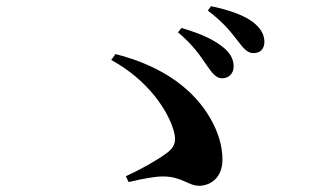

<svg xmlns="http://www.w3.org/2000/svg" viewBox="-20 -743 1040 618"><path d="M693 -491C716 -490 732 -507 732 -528C732 -549 725 -567 703 -587C670 -616 622 -636 564 -653L553 -639C602 -598 627 -560 646 -532C663 -507 676 -492 693 -491ZM796 -572C817 -572 831 -585 831 -608C831 -631 820 -652 794 -672C765 -694 718 -711 659 -723L649 -709C704 -667 725 -637 744 -613C764 -587 776 -572 796 -572ZM394 -157C444 -169 480 -175 505 -175C565 -175 586 -145 621 -145C655 -145 696 -169 696 -229C696 -271 684 -315 657 -362C608 -448 513 -528 352 -569L338 -550C457 -485 522 -386 540 -319C549 -285 540 -267 515 -249C485 -227 434 -198 385 -176Z"/></svg>

Font: Noto Serif CJK JP
Style: Bold
Weight: 700
Designer: Ryoko NISHIZUKA 西塚涼子 (kana & ideographs); Frank Grießhammer (Latin, Greek & Cyrillic); Wenlong ZHANG 张文龙 (bopomofo); San
Foundry: Adobe Systems Incorporated
Version: Version 1.000;PS 1;hotconv 16.6.53;makeotf.lib2.5.65590